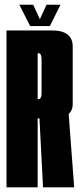

<svg xmlns="http://www.w3.org/2000/svg" viewBox="-20 -806 343 826"><path d="M8 0V-675H203.5Q292.8 -675 292.8 -605.8Q292.8 -536.5 292.8 -477.8Q292.8 -420.5 292.8 -358.5Q292.8 -296.5 204.2 -296.5H142V0ZM165.1 0 149.1 -309.2 274.9 -323.2 299.1 0ZM142 -379.5H145.8Q158.8 -379.5 158.8 -406Q158.8 -432.5 158.8 -477.8Q158.8 -523 158.8 -550Q158.8 -577 145.8 -577H142ZM109.8 -694 63.2 -785.5H122.8L151.5 -723.2L180.2 -785.5H240.2L194.5 -694Z"/></svg>

Font: Anybody UltraCondensed Thin
Style: Regular
Weight: 100
Width: 1
Designer: Tyler Finck
Foundry: Etcetera Type Company
Version: Version 1.110